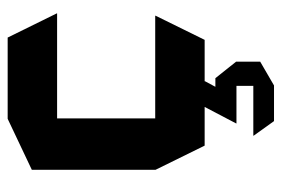

<svg xmlns="http://www.w3.org/2000/svg" viewBox="-137 -417 735 501"><g transform="rotate(-90 230.5 -166.5)"><path d="M101 0 38 -128V-129H440V-128L377 0ZM38 -129V-451L171 -514H172V-129ZM172 -385V-514H383L446 -386V-385ZM225 83 242 28H277L320 82V83ZM159 83V82L202 0H269V1L225 83ZM165 181 127 128V127H257V181ZM257 181V83H320V145L258 181Z"/></g></svg>

Font: Foldit SemiBold
Style: Regular
Weight: 600
Version: Version 1.003